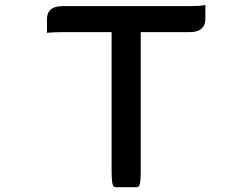

<svg xmlns="http://www.w3.org/2000/svg" viewBox="-20 -742 1040 792"><path d="M440.4 -609.4H238.3Q198.7 -609.4 183.6 -607.4L173.8 -606.4V-664.1Q173.8 -687 187 -700.7Q203.6 -716.8 238.3 -716.8H761.7Q801.8 -716.8 816.9 -719.7L827.1 -721.7V-663.1Q827.1 -639.6 813.5 -626Q796.9 -609.4 761.7 -609.4H560.5V-38.1Q560.5 5.4 556.2 19Q554.2 24.4 551.8 26.9Q548.3 30.3 543.9 30.3H457Q452.6 30.3 449.2 26.9Q444.3 22 442.4 6.8Q440.4 -8.3 440.4 -38.1Z"/></svg>

Font: YuPearl-SemiBold
Style: SemiBold
Weight: 600
Designer: Max Yao
Foundry: Max-Everyday
Version: Version 1.011; ttfautohint (v1.8.3)